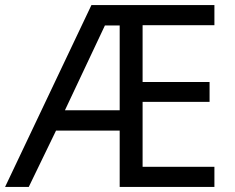

<svg xmlns="http://www.w3.org/2000/svg" viewBox="-21 -734 922 754"><path d="M821 0H449V-221H199L92 0H-1L338 -714H821V-635H539V-412H802V-334H539V-79H821ZM234 -301H449V-634H391Z"/></svg>

Font: Noto Sans Tifinagh Ghat
Style: Regular
Weight: 400
Designer: JamraPatel
Foundry: JamraPatel LLC
Version: Version 2.006; ttfautohint (v1.8.4.7-5d5b)